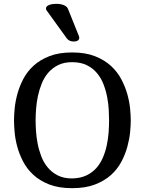

<svg xmlns="http://www.w3.org/2000/svg" viewBox="-20 -983 756 1003"><path d="M663.1 -354Q663.1 -328.6 659.7 -292.7Q656.2 -256.8 645.5 -217.3Q634.8 -177.7 614.5 -138.9Q594.2 -100.1 560.3 -69.3Q526.4 -38.6 476.6 -19.3Q426.8 0 356.9 0Q286.6 0 236.8 -19.5Q187 -39.1 153.3 -70.6Q119.6 -102.1 99.6 -141.4Q79.6 -180.7 69.3 -220Q59.1 -259.3 56.2 -294.7Q53.2 -330.1 53.2 -354Q53.2 -379.9 56.6 -416.3Q60.1 -452.6 70.8 -492.2Q81.5 -531.7 101.8 -570.6Q122.1 -609.4 155.8 -640.1Q189.5 -670.9 238.8 -689.9Q288.1 -709 356.9 -709Q425.8 -709 475.3 -689.7Q524.9 -670.4 559.1 -639.2Q593.3 -607.9 613.8 -568.8Q634.3 -529.8 645.3 -490.5Q656.2 -451.2 659.7 -415Q663.1 -378.9 663.1 -354ZM356.9 -658.2Q314.5 -658.2 283.9 -643.1Q253.4 -627.9 232.2 -603.3Q210.9 -578.6 198 -546.6Q185.1 -514.6 178 -481Q170.9 -447.3 168.5 -414.1Q166 -380.9 166 -354Q166 -331.1 168 -299.6Q169.9 -268.1 176.3 -234.4Q182.6 -200.7 195.1 -167.7Q207.5 -134.8 228.8 -108.9Q250 -83 281.2 -66.9Q312.5 -50.8 356.9 -50.8Q399.9 -51.8 430.9 -66.4Q461.9 -81.1 483.2 -105Q504.4 -128.9 517.6 -159.9Q530.8 -190.9 537.8 -224.4Q544.9 -257.8 547.4 -291.3Q549.8 -324.7 549.8 -354Q549.8 -377.4 548.1 -409.2Q546.4 -440.9 540 -474.9Q533.7 -508.8 521.2 -541.5Q508.8 -574.2 487.3 -600.3Q465.8 -626.5 433.8 -642.3Q401.9 -658.2 356.9 -658.2ZM329.1 -782.2 223.1 -929.2Q220.2 -933.6 220.2 -939Q220.2 -949.7 234.9 -956.3Q249.5 -962.9 275.9 -962.9Q296.4 -962.9 313 -956.3Q329.6 -949.7 335 -937L392.1 -794.9Q394 -791 394 -785.2Q394 -776.4 386.2 -771.2Q378.4 -766.1 366.2 -766.1Q341.3 -766.1 329.1 -782.2Z"/></svg>

Font: Marmelad
Style: Regular
Weight: 400
Designer: Manvel Shmavonyan
Foundry: Cyreal (www.cyreal.org)
Version: Version 1.000